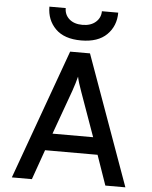

<svg xmlns="http://www.w3.org/2000/svg" viewBox="-61 -981 818 1031"><g transform="rotate(5 348.0 -465.5)"><path d="M163 -931H251Q251 -895 277 -872Q303 -849 348 -849Q393 -849 419.5 -872.5Q446 -896 446 -931H534Q534 -859 486.5 -812Q439 -765 348 -765Q257 -765 210 -812Q163 -859 163 -931ZM546 0 490 -161H207L150 0H42L295 -700H402L654 0ZM458 -253 373 -491Q355 -540 349 -570Q340 -534 325 -491L239 -253Z"/></g></svg>

Font: Overpass Light
Style: Bold
Weight: 600
Designer: Delve Withrington, Thomas Jockin
Foundry: Delve Fonts
Version: Version 3.000;DELV;Overpass